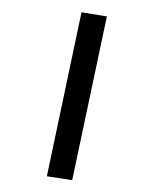

<svg xmlns="http://www.w3.org/2000/svg" viewBox="-83 -780 696 862"><g transform="rotate(-10 265.0 -348.5)"><path d="M67 -18 348 -716 457 -678 176 19Z"/></g></svg>

Font: TitilliumText22L Rg
Style: Bold
Weight: 700
Designer: Campivisivi
Foundry: Campivisivi
Version: 1.000